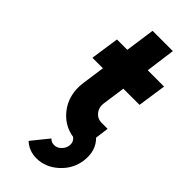

<svg xmlns="http://www.w3.org/2000/svg" viewBox="-271 -705 957 957"><g transform="rotate(45 207.0 -226.5)"><path d="M177 -656 155 -500H82L60 -349H134L117 -229Q104 -134 158 -67Q213 0 302 0H344L364 -152H323Q293 -152 275 -174Q256 -198 261 -229L278 -349H392L414 -500H299L320 -656ZM354 -81 257 -7Q272 -5 282 10Q291 24 288 43Q285 63 268 79Q253 94 232 94Q213 94 200 80Q200 80 182 102Q164 124 128 169Q165 203 216 203Q280 203 331 157Q383 110 392 43Q402 -34 354 -81Z"/></g></svg>

Font: Unageo
Style: ExtraBold-Italic
Weight: 800
Designer: Richard Sepsi
Foundry: Richard Sepsi
Version: Version 2.000